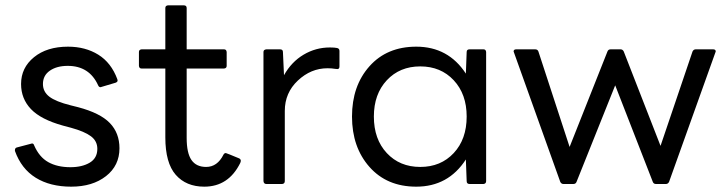

<svg xmlns="http://www.w3.org/2000/svg" viewBox="-20 -690 2729 720"><path d="M247 10Q168 10 114 -23.5Q60 -57 36 -124V-127Q36 -135 43 -137L100 -152Q106 -152 108 -145Q127 -101 161 -82Q195 -63 244 -63Q288 -63 316.5 -80Q345 -97 345 -132Q345 -161 321 -179Q297 -197 246 -211L216 -219Q133 -242 96 -281Q59 -320 59 -375Q59 -436 107.5 -475.5Q156 -515 235 -515Q300 -515 348.5 -485Q397 -455 420 -393L421 -388Q421 -383 414 -380L357 -363Q351 -363 348 -370Q315 -443 234 -443Q193 -443 167 -425Q141 -407 141 -375Q141 -346 165 -327.5Q189 -309 245 -295L273 -288Q356 -266 392 -228.5Q428 -191 428 -134Q428 -69 377.5 -29.5Q327 10 247 10Z M746 10Q678 10 639 -34.5Q600 -79 600 -175V-433H511Q502 -433 501 -443V-495Q501 -504 511 -505H600V-660Q600 -669 610 -670H669Q680 -670 680 -660V-505H820Q829 -505 830 -495V-443Q830 -434 820 -433H680V-173Q680 -116 698 -90Q716 -64 753 -64Q795 -64 818 -110Q821 -116 827 -116Q829 -116 877 -96Q883 -93 883 -87Q883 -84 881 -79Q837 10 746 10Z M1038 0H979Q969 0 968 -11V-495Q968 -504 979 -505H1030Q1041 -505 1041 -495L1045 -408Q1073 -458 1118.5 -485Q1164 -512 1217 -512Q1235 -512 1244 -510Q1253 -508 1253 -499V-441Q1253 -431 1245 -431L1235 -432Q1225 -434 1208 -434Q1146 -434 1097 -388Q1048 -342 1048 -274V-11Q1048 -1 1038 0Z M1541 10Q1431 10 1365.5 -64Q1300 -138 1300 -253Q1300 -368 1365.5 -441.5Q1431 -515 1541 -515Q1661 -515 1727 -414L1730 -495Q1730 -505 1741 -505H1793Q1802 -505 1803 -495V-11Q1803 -1 1793 0H1741Q1730 0 1730 -11L1727 -92Q1661 10 1541 10ZM1556 -64Q1633 -64 1681.5 -116Q1730 -168 1730 -253Q1730 -337 1681.5 -389Q1633 -441 1556 -441Q1479 -441 1430.5 -389Q1382 -337 1382 -253Q1382 -168 1430.5 -116Q1479 -64 1556 -64Z M2477 0H2440Q2431 0 2428 -8L2287 -370L2142 -8Q2139 0 2130 0H2093Q2085 0 2081 -8L1906 -497Q1906 -505 1916 -505H1987Q1996 -505 1999 -497L2116 -139L2258 -497Q2261 -505 2270 -505H2307Q2315 -505 2319 -497L2457 -143L2577 -497Q2581 -505 2589 -505H2654Q2664 -505 2664 -497L2489 -8Q2485 0 2477 0Z"/></svg>

Font: YamahaIndonesia935. App
Style: Regular
Weight: 400
Designer: Dalton Maag Ltd
Foundry: Dalton Maag Ltd
Version: Version 1.002; January 01, 2024; Regular/Italic